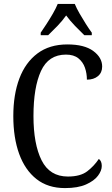

<svg xmlns="http://www.w3.org/2000/svg" viewBox="-20 -951 573 981"><path d="M312 10Q225 10 166.5 -36Q108 -82 78 -164.5Q48 -247 48 -358Q48 -468 79 -550Q110 -632 171.5 -678Q233 -724 324 -724Q411 -724 456.5 -690.5Q502 -657 502 -611Q502 -580 480.5 -562Q459 -544 424 -544Q424 -576 414 -605Q404 -634 380.5 -653Q357 -672 317 -672Q228 -672 189.5 -588.5Q151 -505 151 -358Q151 -215 192.5 -132Q234 -49 327 -49Q391 -49 426 -76Q461 -103 485 -139Q500 -128 500 -103Q500 -79 480.5 -53Q461 -27 419.5 -8.5Q378 10 312 10ZM188 -784Q201 -803 218 -829Q235 -855 250.5 -882Q266 -909 275 -931H362Q371 -909 386.5 -882Q402 -855 418.5 -829Q435 -803 449 -784V-771H411Q388 -793 363 -819Q338 -845 318 -872Q299 -845 274 -819Q249 -793 226 -771H188Z"/></svg>

Font: Noto Serif Condensed
Style: Regular
Weight: 400
Width: 3
Designer: Monotype Design Team
Foundry: Monotype Imaging Inc.
Version: Version 2.013; ttfautohint (v1.8.4.7-5d5b)